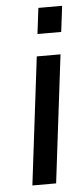

<svg xmlns="http://www.w3.org/2000/svg" viewBox="-50 -696 315 725"><g transform="rotate(-5 107.0 -333.0)"><path d="M133 0 192 -484H102L43 0ZM202 -568 214 -666H124L112 -568Z"/></g></svg>

Font: Gamestation Display
Style: Italic
Weight: 400
Designer: Jonas Hecksher
Foundry: Jonas Hecksher, Playtypeª, e-types AS
Version: Version 1.003